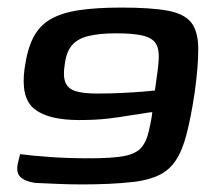

<svg xmlns="http://www.w3.org/2000/svg" viewBox="-20 -484 562 507"><path d="M33 -77Q61 -73 110 -69.5Q159 -66 217 -66Q277 -66 308 -72Q339 -78 353 -94Q367 -110 373 -138Q375 -146 377 -156Q379 -166 380.5 -175Q382 -184 382 -188Q372 -187 358 -184.5Q344 -182 328 -180Q299 -175 266.5 -171Q234 -167 189 -167Q107 -167 70.5 -196.5Q34 -226 45 -304Q52 -354 68 -385Q84 -416 113 -433Q142 -450 188 -457Q234 -464 300 -464Q378 -464 422 -456Q466 -448 484.5 -425Q503 -402 503.5 -357Q504 -312 494 -239Q484 -173 472.5 -129Q461 -85 443.5 -59.5Q426 -34 400 -21.5Q374 -9 336 -4Q301 0 266 1.5Q231 3 197 3Q162 3 130 1.5Q98 0 73 -1Q46 -5 34 -16.5Q22 -28 27 -52ZM389 -245Q392 -268 395 -288Q398 -308 399 -326Q401 -354 391.5 -369Q382 -384 357 -390Q332 -396 287 -396Q243 -396 214 -389Q185 -382 170 -364.5Q155 -347 151 -314Q146 -284 152.5 -267Q159 -250 179 -243.5Q199 -237 236 -237Q269 -237 301 -238.5Q333 -240 357 -242Q381 -244 389 -245Z"/></svg>

Font: Genos SemiBold
Style: Italic
Weight: 600
Italic angle: -8°
Version: Version 1.010